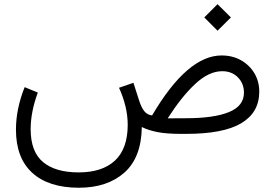

<svg xmlns="http://www.w3.org/2000/svg" viewBox="-20 -631 1297 905"><path d="M942.9 -548.8 1005.4 -611.3 1068.4 -548.8 1005.4 -486.3ZM158.2 -194.8Q124.5 -103 124.5 -22.5Q124.5 84.5 183.1 133.1Q241.7 181.6 350.6 181.6Q461.9 181.6 521.7 126Q581.5 70.3 582 -41.5Q582 -85.4 571.5 -129.4Q561 -173.3 541 -217.3L608.9 -240.7L635.3 -158.7Q646 -124.5 659.9 -107.2Q673.8 -89.8 696.8 -86.9Q863.3 -369.6 1024.4 -369.6Q1076.2 -369.6 1116.2 -346.9Q1156.2 -324.2 1179.2 -285.6Q1202.1 -247.1 1202.1 -198.7Q1201.7 -100.6 1117.4 -50.3Q1033.2 0 857.9 0H833Q765.1 0 722.7 -8.3Q680.2 -16.6 648.4 -32.2Q646.5 111.8 565.9 182.9Q485.4 253.9 352.1 253.9Q209.5 253.9 132.3 183.8Q55.2 113.8 55.2 -20Q55.2 -117.7 96.2 -220.2ZM856 -73.7Q987.8 -73.7 1058.8 -102.5Q1129.9 -131.3 1129.9 -194.3Q1129.9 -237.3 1101.3 -266.4Q1072.8 -295.4 1027.3 -295.4Q964.4 -295.4 899.9 -235.1Q835.4 -174.8 770.5 -73.2Z"/></svg>

Font: Vazir Light FD
Style: Light-FD
Weight: 300
Designer: Saber Rastikerdar
Foundry: Saber Rastikerdar
Version: Version 30.1.0